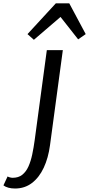

<svg xmlns="http://www.w3.org/2000/svg" viewBox="-137 -851 521 1123"><path d="M-49.2 251.6Q-70.4 251.6 -87.8 246.9Q-105.2 242.2 -116.9 233.3L-92.6 181Q-88 184.2 -78.8 186.6Q-69.6 188.9 -62.7 188.9Q-29 188.9 -6.8 171.3Q15.4 153.6 29.3 122.9Q43.1 92.2 51.5 52.4Q59.9 12.7 65.9 -31.6L136.9 -557.8H230.5L155.5 -1.7Q145.6 72.6 118.9 129.9Q92.1 187.1 49.9 219.3Q7.7 251.6 -49.2 251.6ZM217 -751.9 61.1 -618.2 23.8 -651.5 189.5 -831.4H268.2L364.3 -651.5L320.1 -620.8Z"/></svg>

Font: Merriweather Sans Variable Regular
Style: Italic
Weight: 300
Italic angle: -8°
Designer: Eben Sorkin
Foundry: Eben Sorkin
Version: Version 2.001